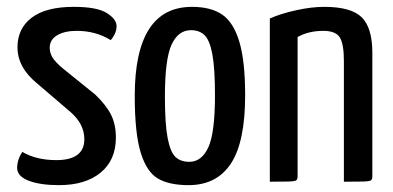

<svg xmlns="http://www.w3.org/2000/svg" viewBox="-20 -530 1145 560"><path d="M31 -392Q31 -447 72.5 -478.5Q114 -510 195 -510Q263 -510 291.5 -492Q320 -474 320 -454Q320 -433 303 -413Q259 -440 204 -440Q168 -440 146.5 -427Q125 -414 125 -391Q125 -376 133 -362.5Q141 -349 165 -329L258 -254Q291 -222 304.5 -194Q318 -166 318 -129Q318 -63 273.5 -26.5Q229 10 152 10Q97 10 63.5 -3Q30 -16 30 -40Q30 -64 45 -87Q86 -63 144 -63Q226 -63 226 -124Q226 -168 186 -203L89 -286Q31 -333 31 -392Z M540 -510Q595 -510 628 -487.5Q661 -465 678 -408.5Q695 -352 695 -252Q695 -116 653.5 -53Q612 10 530 10Q474 10 441 -9Q408 -28 390.5 -84.5Q373 -141 373 -250Q373 -510 540 -510ZM532 -58Q568 -58 587.5 -100Q607 -142 607 -252Q607 -330 599.5 -371Q592 -412 577 -427Q562 -442 537 -442Q500 -442 480.5 -400Q461 -358 461 -248Q461 -168 469 -127Q477 -86 492 -72Q507 -58 532 -58Z M926 -510Q1004 -510 1035 -479.5Q1066 -449 1066 -376V-16Q1066 -7 1062 -4Q1058 -1 1037.5 -0.5Q1017 0 983 0V-352Q983 -402 971 -421Q959 -440 923 -440Q880 -440 848 -422V-16Q848 -7 844 -4Q840 -1 820 -0.5Q800 0 767 0V-476Q798 -490 843 -500Q888 -510 926 -510Z"/></svg>

Font: Yanone Kaffeesatz
Style: Regular
Weight: 400
Designer: Yanone (Cyrillic: Daniel Pouzeot & Huerta Tipografica)
Foundry: Yanone
Version: Version 1.100;PS 001.100;hotconv 1.0.70;makeotf.lib2.5.58329